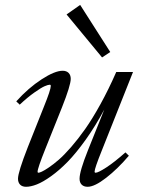

<svg xmlns="http://www.w3.org/2000/svg" viewBox="-20 -734 568 766"><path d="M387.2 -504.9 245.6 -676.3 299.8 -714.4 419.9 -526.4ZM84 11.2Q68.8 11.2 60.3 2.7Q51.8 -5.9 51.8 -21Q51.8 -46.9 90.8 -146.5L155.3 -308.6Q182.6 -376 182.6 -391.1Q182.6 -396 178.7 -396Q171.9 -396 158.2 -390.1Q144.5 -384.3 117.2 -365Q89.8 -345.7 58.6 -316.4L44.9 -329.6Q93.3 -383.3 146 -417.5Q198.7 -451.7 230 -451.7Q245.1 -451.7 253.7 -443.1Q262.2 -434.6 262.2 -419.4Q262.2 -393.6 227.1 -305.2L160.6 -139.2Q129.9 -62.5 129.9 -48.8Q129.9 -44.9 133.8 -44.9Q137.2 -44.9 147 -49.3Q156.7 -53.7 174.8 -65.9Q192.9 -78.1 214.4 -96.7Q235.8 -115.2 263.7 -147.2Q291.5 -179.2 319.8 -219.2Q348.1 -259.3 380.9 -318.6Q413.6 -377.9 443.8 -446.8H510.7L385.3 -131.3Q357.4 -62 357.4 -49.3Q357.4 -44.9 361.3 -44.9Q371.6 -44.9 403.3 -65.4Q435.1 -85.9 480.5 -126L494.1 -112.8Q449.7 -60.5 403.6 -24.7Q357.4 11.2 329.6 11.2Q314.5 11.2 305.9 2.7Q297.4 -5.9 297.4 -21Q297.4 -50.8 330.6 -133.8L396 -296.9Q360.4 -230.5 321.8 -176.5Q283.2 -122.6 249.8 -88.4Q216.3 -54.2 183.8 -31Q151.4 -7.8 127 1.7Q102.5 11.2 84 11.2Z"/></svg>

Font: Elstob 10pt
Style: Italic
Weight: 400
Italic angle: -20°
Designer: Peter S. Baker
Version: Version 1.015